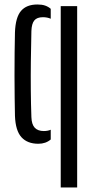

<svg xmlns="http://www.w3.org/2000/svg" viewBox="-20 -627 414 847"><path d="M46 -115.7Q45.4 -148.3 44.7 -194.6Q44 -240.9 44 -292.6Q44 -344.4 44.5 -394.5Q45 -444.5 46 -484.7Q48.5 -550.7 72.8 -578.9Q97 -607.2 145.1 -607.2Q165.3 -607.2 179.3 -602.3Q193.3 -597.4 203.8 -588.1V-544.3Q188.7 -551.1 169.3 -551.1Q143.1 -551.1 131.4 -536.8Q119.6 -522.5 118.5 -489.8Q116.8 -420 116.1 -355.3Q115.3 -290.5 115.9 -229.6Q116.4 -168.7 118.5 -110.2Q119.6 -77.9 133.4 -63.4Q147.2 -48.9 173.3 -48.9Q182.1 -48.9 189.8 -50.4Q197.5 -51.8 203.8 -54.7V-11.7Q181.7 7.2 149.1 7.2Q101 7.2 74.8 -21.5Q48.5 -50.2 46 -115.7ZM247.9 200V-600H320.4V200Z"/></svg>

Font: Big Shoulders Stencil Thin
Style: Regular
Weight: 100
Designer: Patric King
Foundry: XO Type Co
Version: Version 2.001